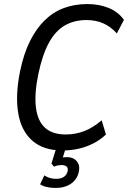

<svg xmlns="http://www.w3.org/2000/svg" viewBox="-20 -734 632 948"><path d="M289 9Q195 9 140 -39Q85 -87 70 -175Q55 -263 79 -382Q97 -469 128 -531Q159 -593 201 -634Q243 -675 296 -694.5Q349 -714 411 -714Q469 -714 516 -695Q563 -676 592 -636L557 -569Q526 -603 489.5 -619Q453 -635 406 -635Q346 -635 299.5 -608Q253 -581 221 -522Q189 -463 169 -367Q149 -269 157.5 -202.5Q166 -136 202.5 -103Q239 -70 304 -70Q352 -70 395.5 -86.5Q439 -103 482 -140L503 -70Q476 -44 442 -26.5Q408 -9 369.5 0Q331 9 289 9ZM254 194Q232 194 211.5 189.5Q191 185 178 176L199 132Q211 140 225 144.5Q239 149 257 149Q281 149 295 139.5Q309 130 314 112Q317 97 309.5 89Q302 81 284 81Q276 81 266.5 82.5Q257 84 247 89L234 74L263 -20H310L286 57L265 51Q274 46 286 44Q298 42 311 42Q332 42 346.5 51Q361 60 367.5 76Q374 92 369 115Q361 152 330.5 173Q300 194 254 194Z"/></svg>

Font: Nunito Sans 10pt Condensed Medium
Style: Italic
Weight: 500
Width: 3
Italic angle: -9°
Designer: Vernon Adams
Foundry: Vernon Adams
Version: Version 3.101;gftools[0.9.27]